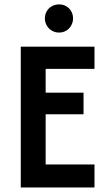

<svg xmlns="http://www.w3.org/2000/svg" viewBox="-20 -832 478 852"><path d="M72.2 0V-625H399.3V-526.4H182.6V-420.8H350.7V-325H182.6V-102.1H399.3V0ZM241.7 -687.5Q225 -687.5 210.4 -695.8Q195.8 -704.2 187.5 -718.8Q179.2 -733.3 179.2 -750Q179.2 -768.1 187.5 -782.3Q195.8 -796.5 210.4 -804.5Q225 -812.5 241.7 -812.5Q259.7 -812.5 273.6 -804.5Q287.5 -796.5 295.8 -782.3Q304.2 -768.1 304.2 -750Q304.2 -733.3 295.8 -718.8Q287.5 -704.2 273.6 -695.8Q259.7 -687.5 241.7 -687.5Z"/></svg>

Font: Afacad Flux SemiBold
Style: Regular
Weight: 600
Designer: Kristian Moeller
Foundry: Dicotype
Version: Version 1.100